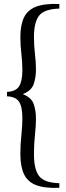

<svg xmlns="http://www.w3.org/2000/svg" viewBox="-20 -760 329 961"><path d="M277 157V180Q203 183 160.5 166.5Q118 150 100 111.5Q82 73 82 12Q82 -39 87 -84Q92 -129 92 -169Q92 -225 75.5 -250.5Q59 -276 15 -278V-300Q59 -302 75.5 -328Q92 -354 92 -409Q92 -449 87 -490.5Q82 -532 82 -575Q82 -635 100 -672.5Q118 -710 160.5 -726.5Q203 -743 277 -740V-717Q202 -715 176 -682Q150 -649 150 -575Q150 -530 155 -489Q160 -448 160 -413Q160 -373 149 -340Q138 -307 96 -290V-288Q138 -271 149 -238.5Q160 -206 160 -165Q160 -130 155 -85.5Q150 -41 150 12Q150 88 176 121.5Q202 155 277 157Z"/></svg>

Font: Bona Nova
Style: Regular
Weight: 400
Designer: Mateusz Machalski
Foundry: Capitalics
Version: Version 4.001; ttfautohint (v1.8.3)